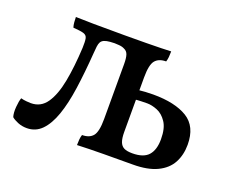

<svg xmlns="http://www.w3.org/2000/svg" viewBox="-84 -597 896 741"><g transform="rotate(20 364.0 -226.5)"><path d="M82 8Q62 8 45 1Q28 -6 19 -14Q14 -30 16 -55Q18 -80 23 -93Q34 -90 46 -89Q58 -88 64 -88Q105 -88 128.5 -122.5Q152 -157 163.5 -217.5Q175 -278 179 -357Q180 -383 177.5 -395.5Q175 -408 162 -412Q149 -416 119 -418Q116 -427 115 -438.5Q114 -450 114 -460Q140 -459 187.5 -458.5Q235 -458 315 -458Q368 -458 404 -458.5Q440 -459 463.5 -459.5Q487 -460 505 -461Q505 -448 504 -437.5Q503 -427 500 -418Q470 -418 455.5 -400.5Q441 -383 441 -331V-107Q441 -81 446.5 -66.5Q452 -52 464 -46Q476 -40 498 -40Q544 -40 564 -62.5Q584 -85 584 -129Q584 -174 567.5 -198.5Q551 -223 528.5 -232Q506 -241 487 -241Q480 -241 462 -240.5Q444 -240 431 -238V-277Q448 -279 465 -280Q482 -281 497 -281Q587 -281 637.5 -250Q688 -219 688 -144Q688 -102 670.5 -69.5Q653 -37 614.5 -18.5Q576 0 515 0Q458 0 395.5 0.5Q333 1 287 3Q287 -10 288 -20.5Q289 -31 292 -40Q322 -40 336.5 -57.5Q351 -75 351 -127V-352Q351 -378 346.5 -391Q342 -404 330 -409Q321 -414 307.5 -415Q294 -416 289 -416Q284 -416 270.5 -415Q257 -414 247 -410Q238 -406 234 -399Q230 -392 228.5 -380Q227 -368 226 -352Q220 -270 210.5 -203.5Q201 -137 184.5 -90Q168 -43 143 -17.5Q118 8 82 8Z"/></g></svg>

Font: Vollkorn
Style: Regular
Weight: 400
Designer: Friedrich Althausen
Foundry: Friedrich Althausen
Version: Version 4.104